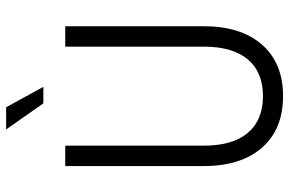

<svg xmlns="http://www.w3.org/2000/svg" viewBox="-182 -766 963 640"><g transform="rotate(-90 300.0 -445.5)"><path d="M300 16Q190 16 128.5 -54Q67 -124 67 -248V-710H135V-248Q135 -152 177.5 -101.5Q220 -51 300 -51Q380 -51 422.5 -101.5Q465 -152 465 -248V-710H533V-248Q533 -124 471.5 -54Q410 16 300 16ZM276 -783 189 -907H263L331 -783Z"/></g></svg>

Font: Geist Mono Light
Style: Regular
Weight: 300
Monospace: yes
Designer: Basement.studio, Andrés Briganti, Mateo Zaragoza
Foundry: Basement.studio, Vercel, Andrés Briganti, Guido Ferreyra, Mateo Zaragoza
Version: Version 1.500; ttfautohint (v1.8.4.7-5d5b)